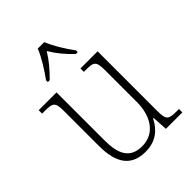

<svg xmlns="http://www.w3.org/2000/svg" viewBox="-221 -877 998 998"><g transform="rotate(-45 277.5 -378.0)"><path d="M152 -619V-606H166C208 -648 234 -679 262 -724C289 -679 315 -648 358 -606H372V-619C343 -657 303 -721 286 -766H238C221 -721 180 -657 152 -619ZM256 10C331 10 377 -29 405 -85H409L414 0H535V-25H518C460 -25 448 -30 448 -99V-536H322V-511H332C397 -511 406 -506 406 -433V-205C406 -107 360 -23 263 -23C173 -23 146 -85 146 -183V-536H15V-511H30C94 -511 105 -506 105 -439V-184C105 -49 156 10 256 10Z"/></g></svg>

Font: Noto Serif Myanmar SemiCondensed ExtraLight
Style: Regular
Weight: 200
Width: 4
Designer: Ben Mitchell and the Monotype Design Team
Foundry: Monotype Imaging Inc.
Version: Version 2.106